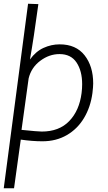

<svg xmlns="http://www.w3.org/2000/svg" viewBox="-29 -746 576 1026"><path d="M176 -724Q151 -539 131 -428Q162 -471 203.5 -490Q245 -509 290 -509Q377 -509 423 -450.5Q469 -392 469 -300Q469 -283 465 -249Q455 -174 420 -115.5Q385 -57 328 -24Q271 9 198 9Q143 9 82 0L46 260H-9L121 -726ZM407 -249Q410 -273 410 -296Q410 -367 380 -412Q350 -457 289 -457Q234 -457 186 -421Q138 -385 124 -327L86 -52Q174 -43 194 -43Q287 -43 341 -99Q395 -155 407 -249Z"/></svg>

Font: Bellota Text
Style: Italic
Weight: 400
Italic angle: -7.5°
Designer: Kemie Guaida
Foundry: Kemie Guaida
Version: Version 4.001